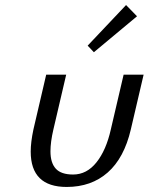

<svg xmlns="http://www.w3.org/2000/svg" viewBox="-20 -739 595 769"><path d="M103 0ZM331.1 -529.8ZM331.1 -529.8ZM484.9 -718.8 528.8 -673.8 356 -529.8 331.1 -556.2ZM245.1 -439.9 193.8 -220.2Q182.1 -170.4 182.1 -132.8Q182.1 -86.9 203.4 -63.5Q224.6 -40 272.9 -40Q327.6 -40 366.5 -88.9Q405.3 -137.7 423.8 -220.2L475.1 -439.9H555.2L503.9 -220.2Q477.1 -106 411.4 -48.1Q345.7 9.8 247.1 9.8Q103 9.8 103 -131.8Q103 -169.4 113.8 -220.2L165 -439.9Z"/></svg>

Font: Pfennig
Style: Italic
Weight: 500
Italic angle: -13°
Version: Version 20120410 ; ttfautohint (v0.8)